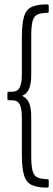

<svg xmlns="http://www.w3.org/2000/svg" viewBox="-20 -717 243 879"><path d="M196 142Q151 142 125.5 130Q100 118 90 85Q80 52 80 -11V-181Q80 -221 70 -239.5Q60 -258 35 -258H20Q14 -258 14 -264V-291Q14 -297 20 -297H35Q60 -297 70 -316.5Q80 -336 80 -374V-544Q80 -608 90 -641Q100 -674 125.5 -685.5Q151 -697 196 -697Q203 -697 203 -691V-664Q203 -658 196 -658Q165 -658 149.5 -649.5Q134 -641 128.5 -618Q123 -595 123 -551V-374Q123 -333 113 -310Q103 -287 81 -278Q103 -269 113 -246Q123 -223 123 -182V-5Q123 40 128.5 63Q134 86 150 94.5Q166 103 196 103Q203 103 203 109V136Q203 142 196 142Z"/></svg>

Font: Sofia Sans Condensed Light
Style: Regular
Weight: 300
Designer: Botio Nikoltchev, Ani Petrova
Foundry: lettersoup
Version: Version 4.101